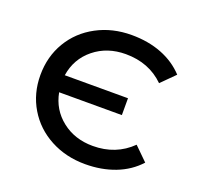

<svg xmlns="http://www.w3.org/2000/svg" viewBox="-101 -645 779 759"><g transform="rotate(20 288.5 -265.5)"><path d="M44.1 -265Q44.1 -343 81.1 -405Q118.1 -467 183.6 -502Q249.1 -537 330 -537Q400 -537 456.5 -515Q513 -493 552 -451L496 -395Q432 -458 334 -458Q256.1 -458 201.1 -413.5Q146.1 -369 135.1 -297H401V-226.1H137.1Q150.1 -157.1 204.1 -114.6Q258.1 -72.1 334 -72.1Q431 -72.1 496 -136.1L552 -81.1Q513 -38.1 456 -16.1Q399 5.9 330 5.9Q249.1 5.9 183.6 -29.1Q118.1 -64.1 81.1 -126.1Q44.1 -188.1 44.1 -265Z"/></g></svg>

Font: APTA Sans Medium
Style: Bold
Weight: 500
Version: Version 7.200